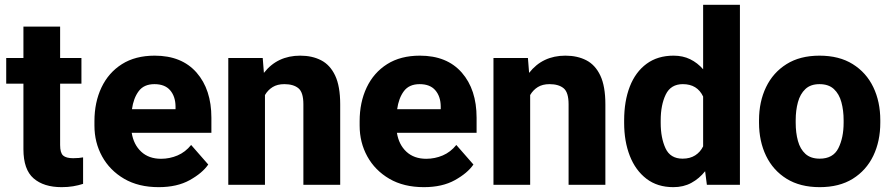

<svg xmlns="http://www.w3.org/2000/svg" viewBox="-20 -770 3717 800"><path d="M319.3 -528.3V-421.4H230.5V-165.5Q230.5 -132.8 243.2 -121.8Q255.9 -110.8 284.7 -110.8Q298.3 -110.8 308.3 -111.8Q318.4 -112.8 326.2 -114.3V-3.9Q306.6 2.4 284.7 6.1Q262.7 9.8 236.8 9.8Q162.1 9.8 119.9 -26.9Q77.6 -63.5 77.6 -148.4V-421.4H5.9V-528.3H77.6V-659.2H230.5V-528.3Z M641.1 9.8Q557.1 9.8 497.3 -25.1Q437.5 -60.1 405.5 -118.2Q373.5 -176.3 373.5 -246.6V-265.1Q373.5 -343.8 402.8 -405.5Q432.1 -467.3 488 -502.7Q543.9 -538.1 624.5 -538.1Q737.3 -538.1 799.1 -467.5Q860.8 -397 860.8 -279.3V-216.8H528.8Q536.6 -167.5 568.4 -137.9Q600.1 -108.4 650.9 -108.4Q687 -108.4 719.7 -122.3Q752.4 -136.2 776.4 -166L847.7 -84.5Q823.2 -48.8 770.5 -19.5Q717.8 9.8 641.1 9.8ZM623.5 -419.4Q579.6 -419.4 557.9 -390.1Q536.1 -360.8 529.8 -314.9H711.4V-326.7Q710.9 -368.2 689 -393.8Q667 -419.4 623.5 -419.4Z M1164.6 -419.4Q1135.7 -419.4 1116 -407.2Q1096.2 -395 1084 -374V0H931.2V-528.3H1074.7L1079.6 -466.3Q1135.7 -538.1 1231 -538.1Q1280.8 -538.1 1318.1 -518.8Q1355.5 -499.5 1376.5 -455.1Q1397.5 -410.6 1397.5 -335V0H1244.1V-335.4Q1244.1 -385.3 1223.4 -402.3Q1202.6 -419.4 1164.6 -419.4Z M1746.1 9.8Q1662.1 9.8 1602.3 -25.1Q1542.5 -60.1 1510.5 -118.2Q1478.5 -176.3 1478.5 -246.6V-265.1Q1478.5 -343.8 1507.8 -405.5Q1537.1 -467.3 1593 -502.7Q1648.9 -538.1 1729.5 -538.1Q1842.3 -538.1 1904.1 -467.5Q1965.8 -397 1965.8 -279.3V-216.8H1633.8Q1641.6 -167.5 1673.3 -137.9Q1705.1 -108.4 1755.9 -108.4Q1792 -108.4 1824.7 -122.3Q1857.4 -136.2 1881.3 -166L1952.6 -84.5Q1928.2 -48.8 1875.5 -19.5Q1822.8 9.8 1746.1 9.8ZM1728.5 -419.4Q1684.6 -419.4 1662.8 -390.1Q1641.1 -360.8 1634.8 -314.9H1816.4V-326.7Q1815.9 -368.2 1793.9 -393.8Q1772 -419.4 1728.5 -419.4Z M2269.5 -419.4Q2240.7 -419.4 2220.9 -407.2Q2201.2 -395 2189 -374V0H2036.1V-528.3H2179.7L2184.6 -466.3Q2240.7 -538.1 2335.9 -538.1Q2385.7 -538.1 2423.1 -518.8Q2460.4 -499.5 2481.4 -455.1Q2502.4 -410.6 2502.4 -335V0H2349.1V-335.4Q2349.1 -385.3 2328.4 -402.3Q2307.6 -419.4 2269.5 -419.4Z M2580.6 -257.8V-268.1Q2580.6 -348.6 2604.2 -409.4Q2627.9 -470.2 2674.1 -504.2Q2720.2 -538.1 2786.6 -538.1Q2825.2 -538.1 2855.7 -523.2Q2886.2 -508.3 2909.7 -481.4V-750H3063V0H2925.3L2918 -56.6Q2893.6 -25.9 2860.8 -8.1Q2828.1 9.8 2785.6 9.8Q2719.2 9.8 2673.6 -25.1Q2627.9 -60.1 2604.2 -120.6Q2580.6 -181.2 2580.6 -257.8ZM2732.9 -268.1V-257.8Q2732.9 -195.8 2752.9 -152.3Q2772.9 -108.9 2824.2 -108.9Q2855 -108.9 2876.5 -122.6Q2897.9 -136.2 2909.7 -160.2V-367.7Q2885.3 -419.4 2825.2 -419.4Q2774.9 -419.4 2753.9 -376Q2732.9 -332.5 2732.9 -268.1Z M3142.6 -258.8V-269Q3142.6 -346.2 3171.9 -407Q3201.2 -467.8 3257.3 -502.9Q3313.5 -538.1 3394.5 -538.1Q3476.6 -538.1 3533 -502.9Q3589.4 -467.8 3618.7 -407Q3647.9 -346.2 3647.9 -269V-258.8Q3647.9 -181.6 3618.7 -120.8Q3589.4 -60.1 3533.2 -25.1Q3477.1 9.8 3395.5 9.8Q3314 9.8 3257.6 -25.1Q3201.2 -60.1 3171.9 -120.8Q3142.6 -181.6 3142.6 -258.8ZM3295.4 -269V-258.8Q3295.4 -216.8 3304.7 -182.9Q3314 -148.9 3335.9 -128.9Q3357.9 -108.9 3395.5 -108.9Q3451.2 -108.9 3473.1 -152.3Q3495.1 -195.8 3495.1 -258.8V-269Q3495.1 -310.1 3485.8 -344.2Q3476.6 -378.4 3454.6 -398.9Q3432.6 -419.4 3394.5 -419.4Q3357.4 -419.4 3335.7 -398.9Q3314 -378.4 3304.7 -344.2Q3295.4 -310.1 3295.4 -269Z"/></svg>

Font: Vazirmatn RD UI ExtraBold
Style: Regular
Weight: 800
Designer: Saber Rastikerdar
Foundry: Saber Rastikerdar
Version: Version 33.003